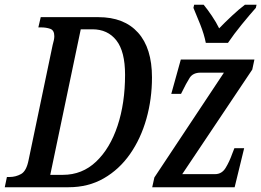

<svg xmlns="http://www.w3.org/2000/svg" viewBox="-38 -786 1097 806"><path d="M-18 0 -9 -43H2Q28 -43 50.5 -55.5Q73 -68 82 -114L183 -597Q186 -608 188 -617Q190 -626 190 -634Q190 -659 173 -665Q156 -671 134 -671H123L133 -714H375Q483 -714 541.5 -649Q600 -584 600 -461Q600 -370 576.5 -287Q553 -204 508 -139.5Q463 -75 398 -37.5Q333 0 250 0ZM226 -52Q307 -52 365.5 -107.5Q424 -163 455.5 -258Q487 -353 487 -472Q487 -570 450.5 -616.5Q414 -663 350 -663H301L173 -52ZM601 0 610 -41 902 -481H804Q772 -481 758 -459Q744 -437 724 -396L722 -392H681L721 -536H1030L1021 -494L727 -55H865Q893 -55 909 -81Q925 -107 937 -141L946 -164H987L947 0ZM826 -606Q819 -642 802.5 -683.5Q786 -725 774 -753L777 -766H817Q832 -748 851 -720Q870 -692 882 -667Q906 -692 936 -720Q966 -748 990 -766H1039L1036 -753Q1011 -725 977.5 -684Q944 -643 919 -606Z"/></svg>

Font: Noto Serif ExtraCondensed Medium
Style: Italic
Weight: 500
Width: 2
Italic angle: -12°
Designer: Monotype Design Team
Foundry: Monotype Imaging Inc.
Version: Version 2.013; ttfautohint (v1.8.4.7-5d5b)